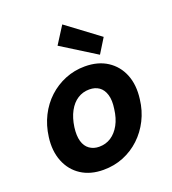

<svg xmlns="http://www.w3.org/2000/svg" viewBox="-142 -882 900 1002"><g transform="rotate(-20 308.5 -381.5)"><path d="M262 12Q190 12 139 -21Q88 -54 64.5 -113Q41 -172 51 -247Q59 -309 85 -360.5Q111 -412 151.5 -449.5Q192 -487 243.5 -508Q295 -529 353 -529Q426 -529 477 -496Q528 -463 551.5 -405Q575 -347 565 -270Q558 -209 532 -157.5Q506 -106 465.5 -68Q425 -30 373.5 -9Q322 12 262 12ZM282 -109Q319 -109 348 -128Q377 -147 396.5 -182.5Q416 -218 422 -268Q429 -314 419.5 -345.5Q410 -377 388 -392.5Q366 -408 334 -408Q298 -408 269 -389.5Q240 -371 220.5 -335Q201 -299 194 -249Q188 -203 197 -172Q206 -141 228.5 -125Q251 -109 282 -109ZM449 -559 257 -679 318 -775 499 -640Z"/></g></svg>

Font: DM Sans 11pt ExtraBold
Style: Italic
Weight: 800
Italic angle: -10°
Version: Version 4.004;gftools[0.9.30]